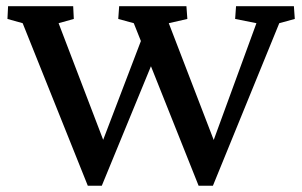

<svg xmlns="http://www.w3.org/2000/svg" viewBox="-20 -593 969 616"><path d="M478.5 -415 306.6 2.9H261.7L52.7 -518.6L3.9 -532.2L5.9 -573.2H214.8L216.8 -532.2L168 -518.6L325.2 -107.4H296.9L445.3 -496.1ZM617.2 2.9 409.2 -518.6 359.4 -532.2 362.3 -573.2H578.1L581.1 -532.2L521.5 -518.6L679.7 -107.4H652.3L802.7 -518.6L734.4 -532.2L737.3 -573.2H922.9L925.8 -532.2L876 -518.6L663.1 2.9Z"/></svg>

Font: Crimson Pro ExtraLight Medium
Style: Regular
Weight: 500
Version: Version 1.002